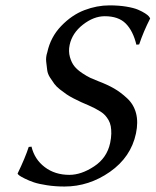

<svg xmlns="http://www.w3.org/2000/svg" viewBox="-20 -678 574 708"><path d="M235.8 -33.2Q279.8 -33.2 327.1 -64.5Q374.5 -95.7 386.2 -150.9Q390.1 -169.4 390.4 -185.1Q390.6 -200.7 388.4 -212.6Q386.2 -224.6 380.4 -234.9Q374.5 -245.1 367.9 -252.4Q361.3 -259.8 350.6 -266.6Q339.8 -273.4 330.3 -278.3Q320.8 -283.2 307.6 -289.1Q292 -295.4 279.5 -301.3Q267.1 -307.1 251.7 -314.9Q236.3 -322.8 225.3 -330.3Q214.4 -337.9 201.2 -348.1Q188 -358.4 180.4 -368.7Q172.9 -378.9 164.3 -392.3Q155.8 -405.8 154.1 -419.2Q152.3 -432.6 150.4 -450Q148.4 -467.3 154.3 -484.9Q166.5 -541.5 205.8 -582.3Q245.1 -623 291.3 -640.6Q337.4 -658.2 383.8 -658.2Q418 -658.2 445.8 -653.6Q473.6 -648.9 489 -642.3Q504.4 -635.7 514.9 -628.9Q525.4 -622.1 528.8 -617.7L532.2 -612.8L533.7 -609.9Q508.8 -561 493.2 -514.2L482.9 -513.2Q470.7 -564 443.8 -591.1Q417 -618.2 366.2 -618.2Q325.7 -618.2 285.9 -587.2Q246.1 -556.2 236.8 -512.2Q231.9 -488.8 237.8 -467.8Q243.7 -446.8 254.4 -433.6Q265.1 -420.4 283.4 -408.2Q301.8 -396 313.7 -390.6Q325.7 -385.3 341.8 -378.9Q376.5 -365.7 400.6 -351.8Q424.8 -337.9 449 -315.4Q473.1 -293 481.7 -260.3Q490.2 -227.5 481.4 -186Q462.9 -98.6 385.5 -44.4Q308.1 9.8 217.8 9.8Q183.6 9.8 153.3 5.1Q123 0.5 105 -5.6Q86.9 -11.7 71.8 -19.3Q56.6 -26.9 52.5 -30Q48.3 -33.2 46.4 -35.2L44.9 -38.1Q72.8 -95.7 85.9 -136.2L96.2 -137.2Q107.4 -90.3 145 -61.8Q182.6 -33.2 235.8 -33.2Z"/></svg>

Font: Linux Biolinum O
Style: Italic
Weight: 400
Italic angle: -12°
Designer: Philipp H. Poll
Foundry: Philipp H. Poll
Version: Version 1.1.3